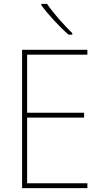

<svg xmlns="http://www.w3.org/2000/svg" viewBox="-20 -971 528 991"><path d="M431 0H94V-714H431V-689H120V-389H414V-364H120V-25H431ZM223 -951Q247 -915 284 -873Q321 -831 353 -800V-792H334Q298 -823 258.5 -866Q219 -909 193 -944V-951Z"/></svg>

Font: Noto Sans Kannada SemiCondensed Thin
Style: Regular
Weight: 100
Width: 4
Designer: Jelle Bosma - Monotype Design Team
Foundry: Monotype Imaging Inc.
Version: Version 2.005; ttfautohint (v1.8.4.7-5d5b)